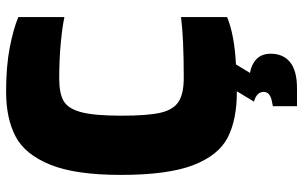

<svg xmlns="http://www.w3.org/2000/svg" viewBox="-202 -588 993 629"><g transform="rotate(-90 294.5 -273.5)"><path d="M230 -372Q230 -287 239.5 -245Q249 -203 275 -185.5Q301 -168 354 -168Q485 -168 553 -177V-26Q495 -2 398 3L370 49Q397 53 415 70Q433 87 433 117Q433 158 405 180.5Q377 203 320 203H261V124L276 121Q308 115 308 94Q308 71 276 62L310 6H309Q217 6 158.5 -24Q100 -54 68 -137Q36 -220 36 -374Q36 -523 69.5 -605.5Q103 -688 162 -719Q221 -750 309 -750Q392 -750 453.5 -738Q515 -726 553 -710V-559Q520 -566 467 -571Q414 -576 352 -576Q303 -576 278 -561.5Q253 -547 241.5 -504Q230 -461 230 -372Z"/></g></svg>

Font: Exo Black
Style: Regular
Weight: 900
Designer: Natanael Gama
Foundry: Natanael Gama
Version: Version 1.500; ttfautohint (v1.6)